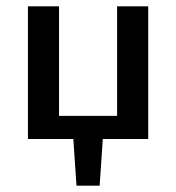

<svg xmlns="http://www.w3.org/2000/svg" viewBox="-20 -438 555 605"><path d="M349 0V-418H447V0ZM115 0V-73H400V0ZM68 0V-418H166V0ZM221 147 208 -45H307L294 147Z"/></svg>

Font: Ysabeau SemiBold
Style: Regular
Weight: 600
Designer: Christian Thalmann (Catharsis Fonts)
Version: Version 2.000;gftools[0.9.27.dev2+g8671c4b]